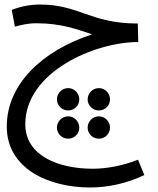

<svg xmlns="http://www.w3.org/2000/svg" viewBox="-20 -436 699 850"><path d="M380 394C458 394 541 376 619 339L591 271C525 297 455 311 390 311C240 311 92 254 92 114C92 -118 400 -250 592 -250L590 -332H581C379 -334 329 -416 156 -416C112 -416 66 -406 32 -392L46 -318C73 -325 101 -333 141 -333C254 -333 323 -305 388 -284C164 -211 10 -61 10 124C10 309 192 394 380 394ZM282 53C309 53 331 31 331 4C331 -23 309 -46 282 -46C254 -46 232 -23 232 4C232 31 254 53 282 53ZM418 53C445 53 467 31 467 4C467 -23 445 -46 418 -46C390 -46 368 -23 368 4C368 31 390 53 418 53ZM282 178C309 178 331 156 331 129C331 102 309 79 282 79C254 79 232 102 232 129C232 156 254 178 282 178ZM418 178C445 178 467 156 467 129C467 102 445 79 418 79C390 79 368 102 368 129C368 156 390 178 418 178Z"/></svg>

Font: Noto Sans Arabic
Style: Regular
Weight: 400
Designer: Monotype Design Team, Nadine Chahine, Nizar Qandah and Khaled Hosny
Foundry: Monotype Imaging Inc.
Version: Version 2.012